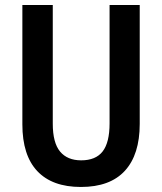

<svg xmlns="http://www.w3.org/2000/svg" viewBox="-20 -734 645 764"><path d="M536 -241Q536 -119 477 -54.5Q418 10 302 10Q188 10 128.5 -53Q69 -116 69 -239V-714H190V-242Q190 -166 219 -131Q248 -96 303 -96Q361 -96 388.5 -131.5Q416 -167 416 -243V-714H536Z"/></svg>

Font: Noto Sans Lao Looped Condensed SemiBold
Style: Regular
Weight: 600
Width: 3
Designer: Mark Frömberg, Ben Mitchell
Foundry: The Fontpad Ltd
Version: Version 1.002; ttfautohint (v1.8.4.7-5d5b)